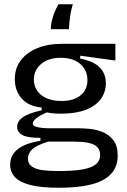

<svg xmlns="http://www.w3.org/2000/svg" viewBox="-20 -725 601 907"><path d="M260 162Q174 162 123.5 149Q73 136 50.5 111.5Q28 87 28 53Q28 9 63 -19.5Q98 -48 171 -60V-74Q115 -73 88 -86Q61 -99 61 -126Q61 -152 87.5 -171Q114 -190 177 -204V-217Q114 -223 82 -260Q50 -297 50 -351Q50 -402 77.5 -439Q105 -476 155 -497Q205 -518 273 -518H525V-439L359 -462V-448Q422 -436 451 -406.5Q480 -377 480 -332Q480 -290 456 -257Q432 -224 384.5 -206Q337 -188 268 -188Q252 -188 237 -189Q222 -190 201 -194Q166 -179 150.5 -165.5Q135 -152 135 -142Q135 -132 147 -127.5Q159 -123 177.5 -121Q196 -119 214 -119H353Q371 -119 401.5 -116.5Q432 -114 463 -102Q494 -90 515 -63.5Q536 -37 536 10Q536 62 505 96Q474 130 412.5 146Q351 162 260 162ZM256 83Q329 83 372 75Q415 67 434 50Q453 33 453 8Q453 -16 440.5 -29Q428 -42 408.5 -47.5Q389 -53 368.5 -54.5Q348 -56 331 -56H207Q153 -39 132.5 -20Q112 -1 112 24Q112 49 131 62Q150 75 182.5 79Q215 83 256 83ZM270 -248Q328 -248 360.5 -274.5Q393 -301 393 -346Q393 -393 359.5 -422.5Q326 -452 267 -452Q208 -452 174 -422.5Q140 -393 140 -349Q140 -319 156 -296Q172 -273 201 -260.5Q230 -248 270 -248ZM324 -705Q316 -678 312.5 -656Q309 -634 307.5 -617Q306 -600 306 -587H220Q220 -607 225 -628Q230 -649 238.5 -669Q247 -689 256 -705Z"/></svg>

Font: Bricolage Grotesque 60pt
Style: Regular
Weight: 400
Version: Version 1.001;gftools[0.9.33.dev8+g029e19f]